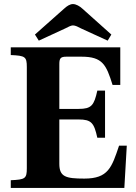

<svg xmlns="http://www.w3.org/2000/svg" viewBox="-20 -925 669 945"><path d="M152 -755 171 -725 301 -785C315 -792 329 -800 339 -800C351 -800 366 -792 379 -785L510 -725L528 -755L386 -882C372 -895 354 -905 339 -905C325 -905 310 -896 294 -881ZM33 0H592L604 -208H566C530 -101 513 -46 395 -46C303 -46 272 -55 272 -119V-337H367C430 -337 443 -320 459 -247H497V-479H459C443 -406 430 -389 367 -389H272V-610C272 -639 279 -646 307 -646H382C485 -646 503 -606 534 -507H572V-692H33V-654C104 -651 112 -646 112 -595V-97C112 -46 104 -41 33 -38Z"/></svg>

Font: Heuristica
Style: Bold
Weight: 700
Version: Version 1.0.1